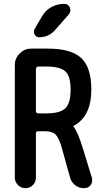

<svg xmlns="http://www.w3.org/2000/svg" viewBox="-20 -985 540 1005"><path d="M201.2 -901.4Q218.8 -931.6 249.5 -948.2Q280.3 -964.8 315.4 -964.8Q337.9 -964.8 345.7 -945.3Q353.5 -925.8 339.8 -909.2L267.6 -827.1Q235.4 -790 184.6 -790Q168.9 -790 161.1 -804.7Q153.3 -819.3 161.1 -833ZM168 -625V-403.3Q168 -392.6 179.7 -391.6H223.6Q293.9 -391.6 321.8 -418Q349.6 -444.3 349.6 -516.6Q349.6 -585.9 322.3 -611.3Q294.9 -636.7 223.6 -636.7H179.7Q175.8 -636.7 171.9 -633.3Q168 -629.9 168 -625ZM57.6 -55.7V-644.5Q57.6 -679.7 83 -705.1Q108.4 -730.5 142.6 -730.5H230.5Q352.5 -730.5 405.3 -681.2Q458 -631.8 458 -516.6Q458 -375 365.2 -326.2Q364.3 -326.2 364.3 -325.2V-323.2Q388.7 -292 415 -204.1L460.9 -54.7Q466.8 -33.2 454.6 -16.6Q442.4 0 419.9 0Q393.6 0 373.5 -15.6Q353.5 -31.2 346.7 -55.7L303.7 -210Q289.1 -262.7 271.5 -280.3Q253.9 -297.9 217.8 -297.9H179.7Q168 -297.9 168 -287.1V-55.7Q168 -32.2 151.9 -16.1Q135.7 0 112.8 0Q89.8 0 73.7 -16.6Q57.6 -33.2 57.6 -55.7Z"/></svg>

Font: Rounded-X Mgen+ 2m medium
Style: Regular
Weight: 500
Designer: [Source Han Sans]
Ryoko NISHIZUKA  (kana & ideographs); Paul D. Hunt (Latin, Greek & Cyrillic); Wenlong ZHANG  (bopomofo
Version: Version 1.059.20150602